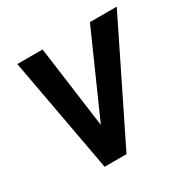

<svg xmlns="http://www.w3.org/2000/svg" viewBox="-125 -646 757 765"><g transform="rotate(-30 253.0 -264.0)"><path d="M215.8 -151.9 382.8 -528.3H506.3L246.1 0H145.5L48.8 -528.3H165Z"/></g></svg>

Font: RobotoDraft Medium
Style: Italic
Weight: 500
Italic angle: -12°
Version: Version 2.001152; 2014